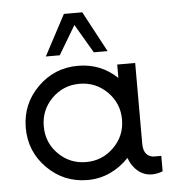

<svg xmlns="http://www.w3.org/2000/svg" viewBox="-47 -639 630 691"><g transform="rotate(-5 268.0 -293.5)"><path d="M243.2 -552.2 181.2 -448.2H130.9L209 -595.2H275.4L354 -448.2H304.2ZM488.8 -55.7H513.7V0Q493.7 7.8 475.6 7.8Q446.3 7.8 424.3 -10.5Q402.3 -28.8 391.6 -59.1Q362.8 -27.8 324.2 -10Q285.6 7.8 242.7 7.8Q157.2 7.8 96.9 -52.2Q36.6 -112.3 36.6 -198.2Q36.6 -284.2 96.9 -344.5Q157.2 -404.8 242.7 -404.8Q325.2 -404.8 384.3 -348.6V-397H449.2V-105.5Q449.2 -79.6 460.4 -67.6Q471.7 -55.7 488.8 -55.7ZM384.3 -198.2Q384.3 -257.3 342.8 -298.6Q301.3 -339.8 242.7 -339.8Q184.1 -339.8 142.8 -298.6Q101.6 -257.3 101.6 -198.2Q101.6 -139.2 142.8 -98.1Q184.1 -57.1 242.7 -57.1Q301.3 -57.1 342.8 -98.4Q384.3 -139.6 384.3 -198.2Z"/></g></svg>

Font: Now
Style: Regular
Weight: 400
Designer: Alfredo Marco Pradil
Foundry: Alfredo Marco Pradil
Version: Version 1.200;hotconv 1.0.109;makeotfexe 2.5.65596